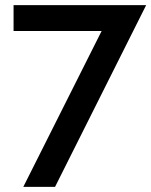

<svg xmlns="http://www.w3.org/2000/svg" viewBox="-20 -730 591 750"><path d="M377 -609H33V-710H551L195 0H71Z"/></svg>

Font: Raleway-v4020 SemiBold
Style: Regular
Weight: 600
Designer: Matt McInerney, Pablo Impallari, Rodrigo Fuenzalida
Foundry: Matt McInerney, Pablo Impallari, Rodrigo Fuenzalida
Version: Version 4.020;PS 004.020;hotconv 1.0.88;makeotf.lib2.5.64775